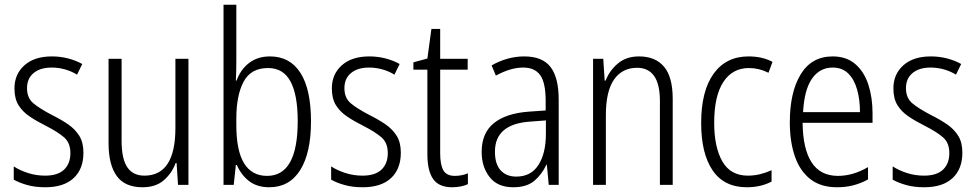

<svg xmlns="http://www.w3.org/2000/svg" viewBox="-20 -780 4116 810"><path d="M332 -136Q332 -67 290.5 -28.5Q249 10 171 10Q128 10 94.5 0.5Q61 -9 38 -22V-78Q64 -61 98.5 -50Q133 -39 170 -39Q224 -39 250.5 -64.5Q277 -90 277 -134Q277 -177 251 -200Q225 -223 172 -250Q134 -269 104.5 -289Q75 -309 58 -336.5Q41 -364 41 -407Q41 -467 83 -504.5Q125 -542 199 -542Q235 -542 267.5 -533.5Q300 -525 327 -510L305 -465Q283 -479 255 -487Q227 -495 198 -495Q150 -495 122 -472Q94 -449 94 -408Q94 -367 120.5 -344.5Q147 -322 201 -294Q239 -275 268 -255Q297 -235 314.5 -207Q332 -179 332 -136Z M775 -532V0H731L725 -92H721Q705 -49 671 -19.5Q637 10 581 10Q507 10 472.5 -37.5Q438 -85 438 -176V-532H493V-186Q493 -110 517 -74.5Q541 -39 589 -39Q720 -39 720 -240V-532Z M977 -523Q977 -503 976.5 -481Q976 -459 975 -440H978Q995 -487 1031 -514.5Q1067 -542 1119 -542Q1203 -542 1247.5 -472.5Q1292 -403 1292 -268Q1292 -135 1246.5 -62.5Q1201 10 1116 10Q1065 10 1031.5 -15.5Q998 -41 979 -84H975L966 0H923V-760H977ZM1111 -493Q1038 -493 1007.5 -435Q977 -377 977 -280V-252Q977 -38 1107 -38Q1236 -38 1236 -269Q1236 -380 1205.5 -436.5Q1175 -493 1111 -493Z M1671 -136Q1671 -67 1629.5 -28.5Q1588 10 1510 10Q1467 10 1433.5 0.5Q1400 -9 1377 -22V-78Q1403 -61 1437.5 -50Q1472 -39 1509 -39Q1563 -39 1589.5 -64.5Q1616 -90 1616 -134Q1616 -177 1590 -200Q1564 -223 1511 -250Q1473 -269 1443.5 -289Q1414 -309 1397 -336.5Q1380 -364 1380 -407Q1380 -467 1422 -504.5Q1464 -542 1538 -542Q1574 -542 1606.5 -533.5Q1639 -525 1666 -510L1644 -465Q1622 -479 1594 -487Q1566 -495 1537 -495Q1489 -495 1461 -472Q1433 -449 1433 -408Q1433 -367 1459.5 -344.5Q1486 -322 1540 -294Q1578 -275 1607 -255Q1636 -235 1653.5 -207Q1671 -179 1671 -136Z M1899 -38Q1914 -38 1928.5 -41Q1943 -44 1954 -49V-3Q1941 3 1924 6.5Q1907 10 1887 10Q1832 10 1807.5 -24.5Q1783 -59 1783 -130V-486H1724V-517L1783 -533L1800 -658H1837V-532H1953V-486H1837V-133Q1837 -85 1850.5 -61.5Q1864 -38 1899 -38Z M2192 -542Q2268 -542 2302.5 -497.5Q2337 -453 2337 -359V0H2295L2287 -85H2285Q2266 -44 2234 -17Q2202 10 2145 10Q2079 10 2045.5 -33Q2012 -76 2012 -139Q2012 -219 2063.5 -260.5Q2115 -302 2211 -309L2282 -314V-355Q2282 -431 2259 -463Q2236 -495 2187 -495Q2134 -495 2072 -461L2054 -504Q2085 -522 2120 -532Q2155 -542 2192 -542ZM2217 -267Q2068 -257 2068 -140Q2068 -88 2092 -61.5Q2116 -35 2158 -35Q2220 -35 2251.5 -84Q2283 -133 2283 -216V-272Z M2676 -542Q2745 -542 2781.5 -498.5Q2818 -455 2818 -363V0H2764V-353Q2764 -425 2739.5 -459.5Q2715 -494 2668 -494Q2605 -494 2570.5 -444.5Q2536 -395 2536 -294V0H2482V-532H2525L2531 -440H2535Q2551 -482 2586.5 -512Q2622 -542 2676 -542Z M3131 10Q3035 10 2986.5 -61Q2938 -132 2938 -261Q2938 -396 2990.5 -469Q3043 -542 3138 -542Q3196 -542 3239 -519L3222 -473Q3182 -493 3140 -493Q3070 -493 3031.5 -434Q2993 -375 2993 -262Q2993 -159 3027.5 -99Q3062 -39 3135 -39Q3161 -39 3186 -45Q3211 -51 3235 -62V-14Q3190 10 3131 10Z M3493 -542Q3551 -542 3588.5 -509.5Q3626 -477 3643.5 -422.5Q3661 -368 3661 -303V-262H3366Q3367 -152 3404 -95Q3441 -38 3515 -38Q3579 -38 3642 -75V-23Q3613 -7 3581 1.5Q3549 10 3511 10Q3443 10 3399 -24Q3355 -58 3333.5 -120Q3312 -182 3312 -264Q3312 -391 3358 -466.5Q3404 -542 3493 -542ZM3493 -495Q3438 -495 3405.5 -448Q3373 -401 3368 -307H3608Q3608 -359 3596 -402Q3584 -445 3558.5 -470Q3533 -495 3493 -495Z M4040 -136Q4040 -67 3998.5 -28.5Q3957 10 3879 10Q3836 10 3802.5 0.5Q3769 -9 3746 -22V-78Q3772 -61 3806.5 -50Q3841 -39 3878 -39Q3932 -39 3958.5 -64.5Q3985 -90 3985 -134Q3985 -177 3959 -200Q3933 -223 3880 -250Q3842 -269 3812.5 -289Q3783 -309 3766 -336.5Q3749 -364 3749 -407Q3749 -467 3791 -504.5Q3833 -542 3907 -542Q3943 -542 3975.5 -533.5Q4008 -525 4035 -510L4013 -465Q3991 -479 3963 -487Q3935 -495 3906 -495Q3858 -495 3830 -472Q3802 -449 3802 -408Q3802 -367 3828.5 -344.5Q3855 -322 3909 -294Q3947 -275 3976 -255Q4005 -235 4022.5 -207Q4040 -179 4040 -136Z"/></svg>

Font: Noto Sans Myanmar UI Condensed Light
Style: Regular
Weight: 300
Width: 3
Designer: Monotype Design Team
Foundry: Monotype Imaging Inc.
Version: Version 2.103; ttfautohint (v1.8.4.7-5d5b)